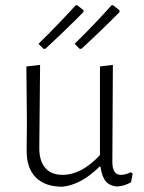

<svg xmlns="http://www.w3.org/2000/svg" viewBox="-20 -703 547 728"><path d="M263 -537Q336 -608 403 -683H409L433 -664V-657Q367 -590 289 -518H282ZM126 -537Q194 -603 267 -683H273L297 -664L296 -657Q230 -590 152 -518H145ZM217 5Q151 5 116 -30Q81 -65 81 -131L82 -240L80 -451L132 -457L129 -141Q129 -93 151.5 -66.5Q174 -40 217 -40Q289 -40 359 -115V-451L408 -457L406 -89Q406 -40 438 -40Q456 -40 476 -50L483 -45L477 -12Q453 2 426 4Q397 3 381.5 -15Q366 -33 361 -71H357Q289 -3 217 5Z"/></svg>

Font: Alegreya Sans Light
Style: Regular
Weight: 300
Designer: Juan Pablo del Peral
Foundry: Huerta Tipografica
Version: Version 2.007